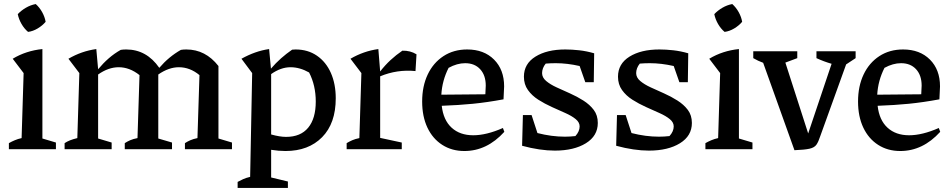

<svg xmlns="http://www.w3.org/2000/svg" viewBox="-20 -739 4717 951"><path d="M24 0V-30Q38 -38 53.5 -44.5Q69 -51 87 -55L97 -377L43 -448Q76 -468 113 -480Q150 -492 190 -496V-53L257 -33V0ZM157 -719Q176 -702 189 -678.5Q202 -655 206 -631Q190 -612 166.5 -598Q143 -584 119 -581Q100 -597 86.5 -620.5Q73 -644 68 -669Q85 -687 108 -700.5Q131 -714 157 -719Z M300 0V-30Q312 -38 327 -44Q342 -50 363 -55L373 -377L319 -448Q384 -486 457 -496L466 -396Q491 -426 518.5 -450Q546 -474 578 -492Q590 -494 605 -494Q706 -494 769 -403Q816 -458 876 -492Q888 -494 903 -494Q998 -494 1062 -412V-53L1129 -33V0H896V-30Q908 -38 923 -44.5Q938 -51 958 -55L968 -367Q921 -406 866 -406Q816 -406 764 -370V-53L832 -33V0H598V-30Q610 -38 625 -44.5Q640 -51 661 -55L671 -367Q622 -406 568 -406Q517 -406 466 -370V-53L533 -33V0Z M1157 192V162Q1170 155 1184 148.5Q1198 142 1219 137L1229 -377L1176 -448Q1210 -467 1244 -479Q1278 -491 1313 -496L1322 -399Q1346 -427 1372 -450Q1398 -473 1427 -493Q1436 -494 1444 -494Q1505 -494 1550 -463Q1595 -432 1619 -377.5Q1643 -323 1643 -252Q1643 -128 1575.5 -59.5Q1508 9 1394 9Q1360 9 1323 3V140L1406 160V192ZM1419 -406Q1371 -406 1323 -372V-73Q1366 -61 1397 -61Q1469 -61 1506.5 -106.5Q1544 -152 1544 -236Q1544 -316 1511 -380Q1465 -406 1419 -406Z M1697 0V-30Q1710 -38 1725 -44.5Q1740 -51 1760 -55L1770 -377L1716 -448Q1781 -486 1854 -496L1863 -385Q1887 -416 1914.5 -441.5Q1942 -467 1973 -488Q2012 -489 2043 -470L2038 -387Q1947 -396 1863 -361V-56L1970 -33V0Z M2280 9Q2218 9 2170.5 -21.5Q2123 -52 2097 -107Q2071 -162 2071 -236Q2071 -312 2098.5 -370Q2126 -428 2176.5 -461Q2227 -494 2294 -494Q2377 -494 2427 -444Q2477 -394 2477 -311L2474 -247Q2393 -232 2322.5 -225Q2252 -218 2168 -215Q2176 -144 2217 -106.5Q2258 -69 2324 -69Q2389 -69 2471 -105L2478 -86Q2392 9 2280 9ZM2202 -403Q2170 -340 2166 -270L2384 -272L2386 -315Q2386 -366 2358.5 -396Q2331 -426 2284 -426Q2244 -426 2202 -403Z M2566 -17 2570 -169H2613L2642 -80Q2677 -71 2711 -66.5Q2745 -62 2778 -62Q2803 -62 2830 -65Q2851 -88 2851 -113Q2851 -133 2831.5 -149Q2812 -165 2780.5 -179Q2749 -193 2713.5 -209Q2678 -225 2646.5 -245Q2615 -265 2595 -293Q2575 -321 2575 -359Q2575 -423 2632 -458.5Q2689 -494 2780 -494Q2812 -494 2848.5 -490Q2885 -486 2923 -475L2921 -332H2879L2851 -412Q2789 -426 2733 -426Q2707 -426 2683 -424Q2674 -413 2669.5 -401Q2665 -389 2665 -377Q2665 -355 2685 -338Q2705 -321 2736.5 -306.5Q2768 -292 2803 -276.5Q2838 -261 2869.5 -241Q2901 -221 2921 -194.5Q2941 -168 2941 -130Q2941 -66 2882 -29.5Q2823 7 2728 7Q2692 7 2651 1Q2610 -5 2566 -17Z M3032 -17 3036 -169H3079L3108 -80Q3143 -71 3177 -66.5Q3211 -62 3244 -62Q3269 -62 3296 -65Q3317 -88 3317 -113Q3317 -133 3297.5 -149Q3278 -165 3246.5 -179Q3215 -193 3179.5 -209Q3144 -225 3112.5 -245Q3081 -265 3061 -293Q3041 -321 3041 -359Q3041 -423 3098 -458.5Q3155 -494 3246 -494Q3278 -494 3314.5 -490Q3351 -486 3389 -475L3387 -332H3345L3317 -412Q3255 -426 3199 -426Q3173 -426 3149 -424Q3140 -413 3135.5 -401Q3131 -389 3131 -377Q3131 -355 3151 -338Q3171 -321 3202.5 -306.5Q3234 -292 3269 -276.5Q3304 -261 3335.5 -241Q3367 -221 3387 -194.5Q3407 -168 3407 -130Q3407 -66 3348 -29.5Q3289 7 3194 7Q3158 7 3117 1Q3076 -5 3032 -17Z M3474 0V-30Q3488 -38 3503.5 -44.5Q3519 -51 3537 -55L3547 -377L3493 -448Q3526 -468 3563 -480Q3600 -492 3640 -496V-53L3707 -33V0ZM3607 -719Q3626 -702 3639 -678.5Q3652 -655 3656 -631Q3640 -612 3616.5 -598Q3593 -584 3569 -581Q3550 -597 3536.5 -620.5Q3523 -644 3518 -669Q3535 -687 3558 -700.5Q3581 -714 3607 -719Z M3915 5 3760 -428Q3735 -437 3711 -451V-485H3929V-451L3870 -429L3983 -78L4099 -423Q4061 -434 4024 -451V-485H4218V-451L4171 -420L4043 -65Q4034 -37 4024 -22.5Q4014 -8 3990 -2.5Q3966 3 3915 5Z M4439 9Q4377 9 4329.5 -21.5Q4282 -52 4256 -107Q4230 -162 4230 -236Q4230 -312 4257.5 -370Q4285 -428 4335.5 -461Q4386 -494 4453 -494Q4536 -494 4586 -444Q4636 -394 4636 -311L4633 -247Q4552 -232 4481.5 -225Q4411 -218 4327 -215Q4335 -144 4376 -106.5Q4417 -69 4483 -69Q4548 -69 4630 -105L4637 -86Q4551 9 4439 9ZM4361 -403Q4329 -340 4325 -270L4543 -272L4545 -315Q4545 -366 4517.5 -396Q4490 -426 4443 -426Q4403 -426 4361 -403Z"/></svg>

Font: Piazzolla Medium
Style: Regular
Weight: 500
Designer: Juan Pablo del Peral
Foundry: Huerta Tipografica
Version: Version 1.330